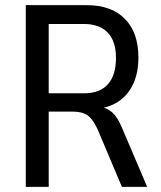

<svg xmlns="http://www.w3.org/2000/svg" viewBox="-20 -725 623 745"><path d="M80 0V-705H317Q412 -705 464.5 -652Q517 -599 517 -502Q517 -442 496.5 -398.5Q476 -355 438.5 -330.5Q401 -306 350 -302L353 -310L370 -309Q396 -307 416.5 -288Q437 -269 453 -230L551 0H453L360 -220Q348 -247 335 -263Q322 -279 304 -285.5Q286 -292 259 -292H169V0ZM169 -363H307Q367 -363 398.5 -398Q430 -433 430 -500Q430 -565 398 -598.5Q366 -632 305 -632H169Z"/></svg>

Font: Nunito Sans 10pt Condensed Medium
Style: Regular
Weight: 500
Width: 3
Designer: Vernon Adams
Foundry: Vernon Adams
Version: Version 3.101;gftools[0.9.27]